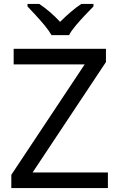

<svg xmlns="http://www.w3.org/2000/svg" viewBox="-20 -964 612 984"><path d="M533 0H38V-68L414 -634H50V-714H523V-646L147 -80H533ZM244 -784Q231 -807 209 -833.5Q187 -860 163 -886Q139 -912 121 -931V-944H181Q207 -927 235 -903Q263 -879 288 -852Q315 -879 343 -903Q371 -927 397 -944H459V-931Q440 -912 415.5 -886Q391 -860 368.5 -833.5Q346 -807 334 -784Z"/></svg>

Font: Noto Sans Bengali UI
Style: Regular
Weight: 400
Designer: Jelle Bosma - Monotype Design Team
Foundry: Monotype Imaging Inc.
Version: Version 2.003; ttfautohint (v1.8.4.7-5d5b)